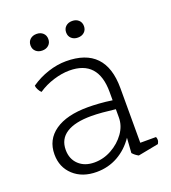

<svg xmlns="http://www.w3.org/2000/svg" viewBox="-126 -767 776 871"><g transform="rotate(-20 261.5 -331.0)"><path d="M496 -14 397 5Q380 -4 369 -17L374 -89Q342 -42 295.5 -16Q249 10 193 10Q124 10 81.5 -29Q39 -68 39 -130Q39 -201 95.5 -240.5Q152 -280 255 -280Q278 -280 308 -278Q338 -276 371 -271V-311Q371 -465 232 -465Q196 -465 155.5 -452.5Q115 -440 81 -417Q74 -423 68 -434.5Q62 -446 62 -454Q101 -481 145.5 -495.5Q190 -510 232 -510Q423 -510 423 -311V-47H499Q502 -40 502 -33Q502 -24 496 -14ZM371 -188V-228Q339 -232 309 -234.5Q279 -237 255 -237Q176 -237 135 -210.5Q94 -184 94 -132Q94 -88 122.5 -61Q151 -34 198 -34Q242 -34 281.5 -56Q321 -78 346 -113Q371 -148 371 -188ZM192 -632Q192 -614 180 -603Q168 -592 149 -592Q130 -592 118 -603Q106 -614 106 -632Q106 -650 118 -661Q130 -672 149 -672Q168 -672 180 -661Q192 -650 192 -632ZM364 -632Q364 -614 352 -603Q340 -592 321 -592Q302 -592 290 -603Q278 -614 278 -632Q278 -650 290 -661Q302 -672 321 -672Q340 -672 352 -661Q364 -650 364 -632Z"/></g></svg>

Font: Scope One
Style: Regular
Weight: 400
Designer: Dalton Maag Ltd
Foundry: Dalton Maag Ltd
Version: Version 1.002; ttfautohint (v1.4.1) -l 11 -r 50 -G 50 -x 14 